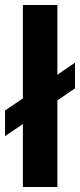

<svg xmlns="http://www.w3.org/2000/svg" viewBox="-20 -743 318 763"><path d="M71 0V-250L0 -202V-304L71 -352V-723H208V-446L278 -494V-392L208 -344V0Z"/></svg>

Font: Archivo VF Beta
Style: Regular
Weight: 400
Designer: Hector Gatti
Foundry: Omnibus-Type
Version: Version 1.002